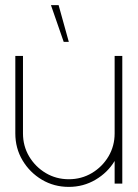

<svg xmlns="http://www.w3.org/2000/svg" viewBox="-20 -719 539 752"><path d="M40 -196.5V-500H70V-196.5Q70 -147 94.2 -106.2Q118.5 -65.5 159.2 -41.2Q200 -17 249.5 -17Q299 -17 339.8 -41.2Q380.5 -65.5 404.8 -106.2Q429 -147 429 -196.5V-500H459V0H429V-88.5Q401.5 -43 354 -15Q306.5 13 249.5 13Q191.5 13 144 -15.2Q96.5 -43.5 68.2 -91Q40 -138.5 40 -196.5ZM179.5 -699H209.5L249.5 -555H229.5Z"/></svg>

Font: Urbanist Thin
Style: Regular
Weight: 100
Designer: Corey Hu
Foundry: Corey Hu
Version: Version 1.330; ttfautohint (v1.8.4.7-5d5b)